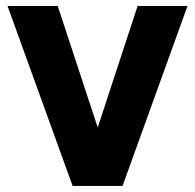

<svg xmlns="http://www.w3.org/2000/svg" viewBox="-20 -615 645 635"><path d="M435.1 -595.2 303.2 -193.4 170.9 -595.2H4.9L220.2 0H385.3L600.1 -595.2Z"/></svg>

Font: Now Black
Style: Regular
Weight: 400
Designer: Alfredo Marco Pradil
Foundry: Alfredo Marco Pradil
Version: Version 1.200;hotconv 1.0.109;makeotfexe 2.5.65596